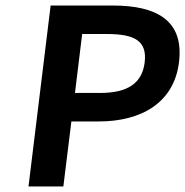

<svg xmlns="http://www.w3.org/2000/svg" viewBox="-20 -674 669 694"><path d="M209 0 238 -235H337C490 -235 609 -302 627 -449C646 -603 542 -654 388 -654H163L83 0ZM277 -551H367C467 -551 512 -526 503 -449C494 -374 443 -338 341 -338H251Z"/></svg>

Font: Falling Sky
Style: MedObl
Weight: 500
Designer: Paul D. Hunt
Foundry: Adobe Systems Incorporated
Version: Version 1.02